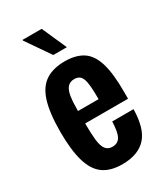

<svg xmlns="http://www.w3.org/2000/svg" viewBox="-184 -804 775 896"><g transform="rotate(-30 203.5 -356.0)"><path d="M204 12Q141 12 102.5 -15.5Q64 -43 46 -104Q28 -165 28 -263Q28 -365 47 -425.5Q66 -486 106.5 -512.5Q147 -539 210 -539Q268 -539 305.5 -515.5Q343 -492 361 -435.5Q379 -379 379 -279V-240H148Q148 -185 152 -150Q156 -115 168.5 -98.5Q181 -82 205 -82Q219 -82 229.5 -87.5Q240 -93 247 -105Q254 -117 257.5 -137Q261 -157 262 -185H377Q376 -135 365.5 -97.5Q355 -60 333.5 -36Q312 -12 279.5 0Q247 12 204 12ZM148 -307H259Q259 -345 257 -371.5Q255 -398 249.5 -414.5Q244 -431 233.5 -438Q223 -445 207 -445Q183 -445 170 -429.5Q157 -414 152.5 -383.5Q148 -353 148 -307ZM252 -591H179L90 -720V-724H193Z"/></g></svg>

Font: Archivo ExtraCondensed
Style: Bold
Weight: 700
Width: 2
Designer: Hector Gatti
Foundry: Omnibus-Type
Version: Version 2.001